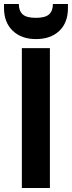

<svg xmlns="http://www.w3.org/2000/svg" viewBox="-40 -938 359 958"><path d="M209 -698V0H69V-698ZM299 -897Q299 -825 256 -784Q213 -743 139 -743Q67 -743 23.5 -784.5Q-20 -826 -20 -898V-918H54Q54 -884 73 -866.5Q92 -849 139 -849Q186 -849 205 -866.5Q224 -884 224 -918H299Z"/></svg>

Font: MSTAGE SemiBold
Style: Regular
Weight: 600
Designer: Ninad Kale (Devanagari), Jonny Pinhorn (Latin)
Foundry: Indian Type Foundry
Version: 4.004